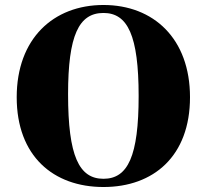

<svg xmlns="http://www.w3.org/2000/svg" viewBox="-20 -735 829 770"><path d="M395 15C596 15 742 -109 742 -345C742 -580 596 -715 395 -715C194 -715 47 -580 47 -345C47 -109 194 15 395 15ZM395 -18C297 -18 253 -109 253 -357C253 -593 296 -683 395 -683C492 -683 536 -593 536 -350C536 -109 493 -18 395 -18Z"/></svg>

Font: Sprat
Style: Bold
Weight: 700
Designer: Ethan Nakache
Foundry: Collletttivo
Version: Version 2.000;Glyphs 3.2 (3217)